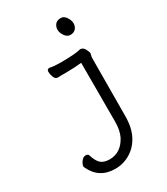

<svg xmlns="http://www.w3.org/2000/svg" viewBox="-212 -792 924 1061"><g transform="rotate(-30 250.0 -261.5)"><path d="M201 175Q99 175 56 82Q54 78 54 76Q54 63 66.5 45.5Q79 28 95 28Q111 28 114 40Q127 82 146.5 98Q166 114 201 114Q273 114 312 40Q330 2 330 -51V-427Q285 -422 237 -422Q189 -422 179 -421Q162 -421 155 -440.5Q148 -460 148 -474Q148 -491 164 -491Q191 -485 229 -485Q333 -485 361 -495Q385 -495 396 -464Q401 -454 401 -449Q401 -442 398.5 -435.5Q396 -429 396 -416L394 -50Q394 21 369 70.5Q344 120 299.5 147.5Q255 175 201 175ZM356 -590Q337 -590 322.5 -610Q308 -630 308 -650Q308 -669 319.5 -683.5Q331 -698 356 -698Q375 -698 389 -677.5Q403 -657 403 -636Q403 -618 391 -604Q379 -590 356 -590Z"/></g></svg>

Font: Moon Stars Kai T HW
Style: Regular
Weight: 400
Designer: GuiWonder
Version: Version 1.101